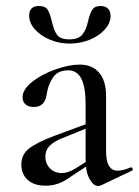

<svg xmlns="http://www.w3.org/2000/svg" viewBox="-20 -611 462 639"><path d="M307 8Q291 8 278 -15.5Q265 -39 265 -79V-262Q265 -322 250.5 -349.5Q236 -377 207 -377Q173 -377 157 -354Q141 -331 136 -301Q131 -255 93 -255Q74 -255 64.5 -264Q55 -273 55 -287Q55 -313 87 -338.5Q119 -364 164.5 -380Q210 -396 245 -396Q287 -396 310 -369Q333 -342 333 -292V-108Q333 -43 371 -43Q390 -43 415 -54H416Q420 -54 421.5 -49.5Q423 -45 419 -43L316 6Q312 8 307 8ZM51 -63Q51 -97 77 -117Q103 -137 161 -159L275 -201L278 -188L187 -151Q161 -141 146 -126.5Q131 -112 131 -90Q131 -66 146.5 -50.5Q162 -35 186 -35Q205 -35 229 -49L288 -86L290 -72L217 -24Q194 -7 174 0Q154 7 132 7Q93 7 72 -12.5Q51 -32 51 -63ZM273 -540Q279 -566 287 -578.5Q295 -591 315 -591Q331 -591 339.5 -582Q348 -573 348 -558Q348 -534 328.5 -512.5Q309 -491 278 -478.5Q247 -466 212 -466Q177 -466 146 -479Q115 -492 96 -513.5Q77 -535 77 -559Q77 -591 110 -591Q131 -591 139 -578Q147 -565 153 -538Q159 -510 170 -495Q181 -480 211 -480Q241 -480 254 -496Q267 -512 273 -540Z"/></svg>

Font: Cormorant Infant Medium
Style: Regular
Weight: 500
Designer: Christian Thalmann (Catharsis Fonts)
Foundry: Catharsis Fonts
Version: Version 4.000